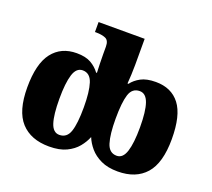

<svg xmlns="http://www.w3.org/2000/svg" viewBox="-128 -927 1220 1104"><g transform="rotate(20 481.5 -375.0)"><path d="M272 10Q160 10 99.5 -56.5Q39 -123 39 -267Q39 -412 92 -480.5Q145 -549 240 -549Q295 -549 328 -530Q361 -511 382 -482H387Q386 -505 385 -536Q384 -567 384 -596V-641Q384 -680 360.5 -689.5Q337 -699 304 -699H296V-760H578V-599Q578 -571 576.5 -540Q575 -509 573 -485H579Q599 -512 633.5 -530.5Q668 -549 724 -549Q820 -549 871 -482.5Q922 -416 922 -271Q922 -125 862.5 -57.5Q803 10 692 10Q631 10 589 -10Q547 -30 521 -60.5Q495 -91 482 -124Q469 -91 444 -60.5Q419 -30 377.5 -10Q336 10 272 10ZM305 -73Q351 -73 367.5 -121.5Q384 -170 384 -270Q384 -365 367.5 -416.5Q351 -468 306 -468Q267 -468 251 -416.5Q235 -365 235 -269Q235 -171 251 -122Q267 -73 305 -73ZM656 -73Q694 -73 710.5 -124.5Q727 -176 727 -272Q727 -370 710 -419Q693 -468 655 -468Q609 -468 593.5 -419.5Q578 -371 578 -271Q578 -176 594 -124.5Q610 -73 656 -73Z"/></g></svg>

Font: Noto Serif Black
Style: Regular
Weight: 900
Designer: Monotype Design Team
Foundry: Monotype Imaging Inc.
Version: Version 2.014; ttfautohint (v1.8.4.7-5d5b)